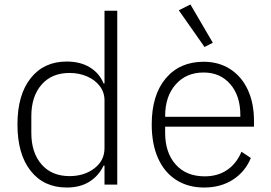

<svg xmlns="http://www.w3.org/2000/svg" viewBox="-20 -825 1211 858"><path d="M58 -269Q58 -401 117 -475.5Q176 -550 278 -550Q339 -550 381.5 -524Q424 -498 443 -452H447V-777H504V0H447V-85H443Q421 -39 379.5 -13Q338 13 278 13Q176 13 117 -61.5Q58 -136 58 -269ZM447 -163V-377Q447 -412 426 -440Q405 -468 369 -483.5Q333 -499 291 -499Q211 -499 165.5 -446.5Q120 -394 120 -306V-231Q120 -143 165.5 -90.5Q211 -38 291 -38Q356 -38 401.5 -72.5Q447 -107 447 -163Z M931 -634 894 -615 779 -779 831 -805ZM658 -269Q658 -400 720.5 -474.5Q783 -549 890 -549Q958 -549 1009 -516Q1060 -483 1087.5 -423.5Q1115 -364 1115 -285V-259H718V-231Q718 -143 765 -90Q812 -37 895 -37Q953 -37 995 -65.5Q1037 -94 1059 -147L1101 -119Q1076 -58 1021.5 -22.5Q967 13 892 13Q821 13 768 -20.5Q715 -54 686.5 -117.5Q658 -181 658 -269ZM718 -303H1054V-311Q1054 -397 1009 -449Q964 -501 890 -501Q812 -501 765 -447.5Q718 -394 718 -307Z"/></svg>

Font: IBM Plex Sans JP Light
Style: Regular
Weight: 300
Designer: Mike Abbink; Paul van der Laan; Pieter van Rosmalen; Wujin Sim; Yejin Wi; Jinhee Kim; Boomi Park; Yona Kim; Kichan Ma
Foundry: Sandoll Inc.
Version: Version 1.002